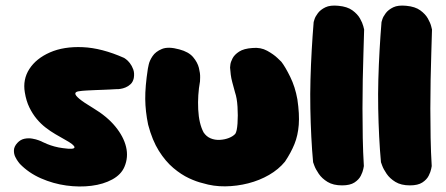

<svg xmlns="http://www.w3.org/2000/svg" viewBox="-20 -671 1616 696"><path d="M208 -134Q250 -128 250 -137Q250 -146 215 -165Q199 -174 181 -184.5Q163 -195 145.5 -208.5Q128 -222 113 -240Q98 -258 86.5 -281.5Q75 -305 70 -336Q62 -383 86.5 -421Q111 -459 161 -481Q211 -503 280 -500Q349 -497 430 -461Q430 -461 436.5 -456.5Q443 -452 450.5 -442.5Q458 -433 463 -419.5Q468 -406 465 -388Q462 -374 453.5 -366Q445 -358 435 -354Q425 -350 417.5 -349Q410 -348 410 -348Q410 -348 406 -348Q402 -348 395 -347.5Q388 -347 377.5 -346.5Q367 -346 354.5 -345.5Q342 -345 327 -344.5Q312 -344 295 -343Q276 -342 264.5 -340Q253 -338 253 -331.5Q253 -325 268 -312.5Q283 -300 318 -279Q368 -249 398 -212.5Q428 -176 437 -138.5Q446 -101 431 -66Q419 -38 387 -20.5Q355 -3 311.5 2.5Q268 8 220.5 1.5Q173 -5 128.5 -24.5Q84 -44 52 -77Q52 -77 46.5 -84Q41 -91 35.5 -102Q30 -113 30.5 -126.5Q31 -140 43 -153Q54 -165 68.5 -168Q83 -171 97 -168.5Q111 -166 120 -162.5Q129 -159 129 -159Q129 -159 135 -156Q141 -153 152 -148.5Q163 -144 177.5 -140Q192 -136 208 -134Z M715 -7Q693 -12 665 -25Q637 -38 608.5 -62Q580 -86 556 -124Q532 -162 517 -219Q507 -267 506.5 -312Q506 -357 516 -422Q516 -422 519 -436.5Q522 -451 533 -467.5Q544 -484 567 -493.5Q590 -503 630 -492Q664 -483 680 -464Q696 -445 701 -425Q706 -405 705.5 -390.5Q705 -376 705 -376Q696 -326 698.5 -274.5Q701 -223 718 -191Q728 -176 743.5 -169.5Q759 -163 777 -164Q795 -165 810 -171Q825 -177 833 -186Q839 -195 841 -223.5Q843 -252 841 -284Q839 -316 832 -336Q826 -358 822 -373Q818 -388 816.5 -400.5Q815 -413 814 -426Q814 -426 815 -436Q816 -446 823 -459.5Q830 -473 847 -484Q864 -495 895 -497Q925 -500 948.5 -487Q972 -474 986 -460.5Q1000 -447 1000 -447Q1014 -429 1032 -392.5Q1050 -356 1058 -311Q1066 -257 1063 -218.5Q1060 -180 1047.5 -149Q1035 -118 1013 -85Q990 -57 955.5 -37Q921 -17 880 -6.5Q839 4 796.5 4.5Q754 5 715 -7Z M1220 1Q1188 1 1167.5 -11.5Q1147 -24 1135.5 -41Q1124 -58 1119.5 -70.5Q1115 -83 1115 -83Q1111 -126 1108.5 -175.5Q1106 -225 1105 -277.5Q1104 -330 1105.5 -383.5Q1107 -437 1110 -489.5Q1113 -542 1117 -591Q1117 -591 1120 -601Q1123 -611 1132.5 -623.5Q1142 -636 1159.5 -644.5Q1177 -653 1207 -650Q1239 -647 1257.5 -633.5Q1276 -620 1285 -604Q1294 -588 1297 -576Q1300 -564 1300 -564Q1299 -526 1297.5 -479.5Q1296 -433 1295 -382Q1294 -331 1294 -277.5Q1294 -224 1295 -171Q1296 -118 1299 -69Q1299 -69 1297 -58.5Q1295 -48 1288 -34Q1281 -20 1265 -9.5Q1249 1 1220 1Z M1466 1Q1434 1 1413.5 -11.5Q1393 -24 1381.5 -41Q1370 -58 1365.5 -70.5Q1361 -83 1361 -83Q1357 -126 1354.5 -175.5Q1352 -225 1351 -277.5Q1350 -330 1351.5 -383.5Q1353 -437 1356 -489.5Q1359 -542 1363 -591Q1363 -591 1366 -601Q1369 -611 1378.5 -623.5Q1388 -636 1405.5 -644.5Q1423 -653 1453 -650Q1485 -647 1503.5 -633.5Q1522 -620 1531 -604Q1540 -588 1543 -576Q1546 -564 1546 -564Q1545 -526 1543.5 -479.5Q1542 -433 1541 -382Q1540 -331 1540 -277.5Q1540 -224 1541 -171Q1542 -118 1545 -69Q1545 -69 1543 -58.5Q1541 -48 1534 -34Q1527 -20 1511 -9.5Q1495 1 1466 1Z"/></svg>

Font: Sour Gummy Black
Style: Regular
Weight: 900
Designer: Stefie Justprince
Foundry: Eifetstype
Version: Version 1.000